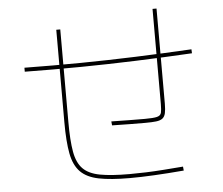

<svg xmlns="http://www.w3.org/2000/svg" viewBox="-56 -866 1112 959"><g transform="rotate(-5 500.0 -386.0)"><path d="M557 30Q461 30 401.5 18Q342 6 310 -26.5Q278 -59 266.5 -119Q255 -179 255 -276V-740H275V-276Q275 -183 285 -126.5Q295 -70 324 -40.5Q353 -11 409 -0.5Q465 10 557 10Q596 10 639 8.5Q682 7 729 3.5Q776 0 826 -4L828 16Q746 23 678.5 26.5Q611 30 557 30ZM80 -545V-565Q225 -563 362.5 -564.5Q500 -566 637 -571Q774 -576 919 -584L920 -564Q776 -556 638 -551Q500 -546 362.5 -544.5Q225 -543 80 -545ZM657 -238Q625 -238 579 -238.5Q533 -239 491 -240L489 -260Q533 -259 579 -258.5Q625 -258 657 -258Q700 -258 718 -262.5Q736 -267 739.5 -281.5Q743 -296 743 -325V-802H763V-325Q763 -295 759 -277.5Q755 -260 744 -251.5Q733 -243 712 -240.5Q691 -238 657 -238Z"/></g></svg>

Font: Murecho Thin
Style: Regular
Weight: 100
Designer: Neil Summerour
Foundry: Positype
Version: Version 1.010